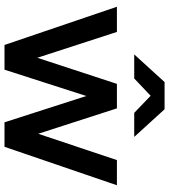

<svg xmlns="http://www.w3.org/2000/svg" viewBox="31 -783 752 854"><g transform="rotate(90 407.0 -356.0)"><path d="M407 -364 290 0H180L10 -500H122L237 -146L353 -500H462L575 -150L692 -500H804L633 0H524ZM406 -650 329 -577H222L345 -712H466L589 -577H482Z"/></g></svg>

Font: Oak Sans SemiBold
Style: Regular
Weight: 600
Designer: Erik Kennedy, Walven
Foundry: Erik Kennedy, Walven
Version: Version 1.000